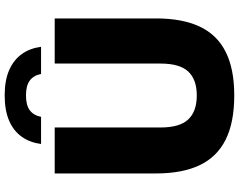

<svg xmlns="http://www.w3.org/2000/svg" viewBox="-118 -870 999 802"><g transform="rotate(-90 381.0 -469.5)"><path d="M383 10Q270 10 198 -26Q126 -62 91.5 -134.5Q57 -207 57 -316.5V-740H249V-298Q249 -217.5 282.8 -182Q316.5 -146.5 383 -146.5Q449 -146.5 482.5 -182Q516 -217.5 516 -298V-740H704.5V-316.5Q704.5 -207 670.5 -134.5Q636.5 -62 565.2 -26Q494 10 383 10ZM180 -797Q186 -843 210 -877.2Q234 -911.5 277 -930.2Q320 -949 383 -949Q446 -949 489 -930Q532 -911 556 -877Q580 -843 586 -797H472.5Q466.5 -828 445.2 -844Q424 -860 383 -860Q342 -860 320.8 -844Q299.5 -828 293.5 -797Z"/></g></svg>

Font: Encode Sans SC Condensed Thin ExtraBold
Style: Regular
Weight: 800
Version: Version 3.002